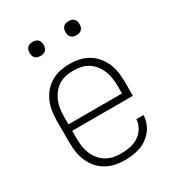

<svg xmlns="http://www.w3.org/2000/svg" viewBox="-173 -813 846 926"><g transform="rotate(-30 250.0 -350.5)"><path d="M251 8Q224 8 198 2.5Q172 -3 148.5 -16.5Q125 -30 107.5 -50.5Q90 -71 79.5 -95.5Q69 -120 65 -146.5Q61 -173 61 -200V-320Q61 -347 65 -373.5Q69 -400 79.5 -424.5Q90 -449 107.5 -469.5Q125 -490 148 -503.5Q171 -517 197 -522.5Q223 -528 250 -528Q277 -528 303 -522.5Q329 -517 352 -503.5Q375 -490 392.5 -469.5Q410 -449 420.5 -424.5Q431 -400 435 -373.5Q439 -347 439 -320V-242H101V-200Q101 -178 104 -156.5Q107 -135 115 -115Q123 -95 136.5 -78Q150 -61 168.5 -49.5Q187 -38 208.5 -33.5Q230 -29 251 -29Q276 -29 301.5 -34Q327 -39 348 -52.5Q369 -66 382.5 -88.5Q396 -111 397 -136H437Q436 -114 428.5 -93Q421 -72 407.5 -55Q394 -38 376 -25Q358 -12 337.5 -5Q317 2 295 5Q273 8 251 8ZM101 -278H399V-320Q399 -342 396 -363Q393 -384 385 -404Q377 -424 363.5 -441.5Q350 -459 332 -470.5Q314 -482 293 -486.5Q272 -491 250 -491Q228 -491 207 -486.5Q186 -482 168 -470.5Q150 -459 136.5 -441.5Q123 -424 115 -404Q107 -384 104 -363Q101 -342 101 -320ZM350 -631Q342 -631 334.5 -633Q327 -635 321 -641Q315 -647 313 -654.5Q311 -662 311 -670Q311 -678 313 -685.5Q315 -693 321 -699Q327 -705 334.5 -707Q342 -709 350 -709Q358 -709 365.5 -707Q373 -705 379 -699Q385 -693 387 -685.5Q389 -678 389 -670Q389 -662 387 -654.5Q385 -647 379 -641Q373 -635 365.5 -633Q358 -631 350 -631ZM150 -631Q142 -631 134.5 -633Q127 -635 121 -641Q115 -647 113 -654.5Q111 -662 111 -670Q111 -678 113 -685.5Q115 -693 121 -699Q127 -705 134.5 -707Q142 -709 150 -709Q158 -709 165.5 -707Q173 -705 179 -699Q185 -693 187 -685.5Q189 -678 189 -670Q189 -662 187 -654.5Q185 -647 179 -641Q173 -635 165.5 -633Q158 -631 150 -631Z"/></g></svg>

Font: Iosevka SS18 Extralight
Style: Regular
Weight: 200
Monospace: yes
Designer: Belleve Invis
Foundry: Belleve Invis
Version: Version 25.1.1; ttfautohint (v1.8.4)